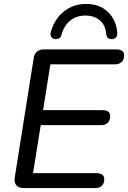

<svg xmlns="http://www.w3.org/2000/svg" viewBox="-20 -956 651 976"><path d="M102 0Q75 0 63 -14Q51 -28 55 -54L151 -659Q154 -682 168 -693.5Q182 -705 205 -705H570Q590 -705 600.5 -697.5Q611 -690 611 -675Q611 -652 598 -640.5Q585 -629 566 -629H236L199 -396H500Q520 -396 530 -388.5Q540 -381 540 -366Q540 -343 527.5 -331.5Q515 -320 496 -320H187L148 -76H470Q489 -76 499.5 -68.5Q510 -61 510 -46Q510 -23 497.5 -11.5Q485 0 466 0ZM259 -757Q247 -759 240.5 -769Q234 -779 239 -795Q257 -860 305 -898Q353 -936 417 -936Q486 -936 528 -896Q570 -856 576 -791Q577 -776 571 -767.5Q565 -759 551 -757Q543 -757 536 -759Q529 -761 525 -767Q521 -773 520 -782Q517 -827 488 -852Q459 -877 414 -877Q371 -877 338.5 -852.5Q306 -828 293 -780Q291 -772 286.5 -766.5Q282 -761 275 -759Q268 -757 259 -757Z"/></svg>

Font: Nunito Medium
Style: Italic
Weight: 500
Designer: Vernon Adams
Foundry: Vernon Adams
Version: Version 3.601